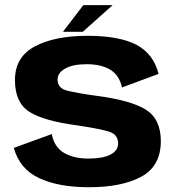

<svg xmlns="http://www.w3.org/2000/svg" viewBox="-20 -740 699 764"><path d="M334 5C421.5 5 491 -9 542.5 -37C594 -65 620 -112.5 620 -178.5C620 -237 600 -279 560 -304C520 -328.5 456 -346.5 369 -358C315 -365.5 275 -372.5 248.5 -379C222.5 -385 209 -400 209 -423.5C209 -441.5 219.5 -456 240 -467.5C260.5 -479 289 -484.5 325.5 -484.5C364 -484.5 395 -477 419 -462.5C443 -447.5 458.5 -424 465.5 -392L611 -446C597.5 -499.5 568 -538 522.5 -562C477.5 -585.5 412.5 -597.5 328.5 -597.5C241.5 -597.5 171.5 -583.5 119 -555.5C66 -527.5 39.5 -483 39.5 -421.5C39.5 -361.5 58.5 -319.5 97 -295C135.5 -270.5 200 -252.5 291 -240.5C347.5 -232 388 -224 413 -216.5C437.5 -209 450 -193.5 450 -169C450 -150 439.5 -135 419 -124.5C398.5 -114 369 -109 331 -109C294.5 -109 263 -116 236 -131C209.5 -146 192.5 -171.5 186 -206.5L35 -151.5C50.5 -95.5 83.5 -55.5 135.5 -31.5C187 -7 253 5 334 5ZM230.5 -613.5H309.5L428 -719.5H311.5Z"/></svg>

Font: Anybody
Style: Bold
Weight: 700
Designer: Tyler Finck
Foundry: Etcetera Type Company
Version: Version 1.110